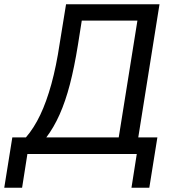

<svg xmlns="http://www.w3.org/2000/svg" viewBox="-62 -725 816 904"><path d="M-42 159 -4 -78H60Q98 -122 127.5 -184Q157 -246 180 -329.5Q203 -413 219 -520L249 -705H689L589 -78H679L641 159H557L582 0H67L42 159ZM156 -78H497L585 -628H323L305 -514Q288 -408 267 -327.5Q246 -247 218.5 -185.5Q191 -124 156 -78Z"/></svg>

Font: Nunito Sans 10pt SemiCondensed Medium
Style: Italic
Weight: 500
Width: 4
Italic angle: -9°
Designer: Vernon Adams
Foundry: Vernon Adams
Version: Version 3.101;gftools[0.9.27]